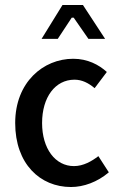

<svg xmlns="http://www.w3.org/2000/svg" viewBox="-20 -739 482 771"><path d="M265 12C316 12 371 -8 417 -47L375 -112C349 -92 315 -72 277 -72C202 -72 149 -142 149 -245C149 -349 202 -419 279 -419C309 -419 335 -406 360 -385L409 -450C377 -479 332 -503 274 -503C154 -503 41 -409 41 -245C41 -81 141 12 265 12ZM212 -583 268 -668H276L335 -583H402L313 -719H231L147 -583Z"/></svg>

Font: Falling Sky
Style: Light
Weight: 400
Designer: Paul D. Hunt
Foundry: Adobe Systems Incorporated
Version: Version 1.02